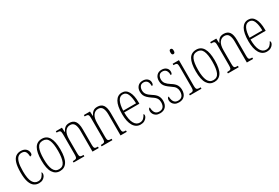

<svg xmlns="http://www.w3.org/2000/svg" viewBox="73 -1795 4158 2858"><g transform="rotate(-30 2152.0 -366.0)"><path d="M208 10Q161 10 125 -15.5Q89 -41 68 -101Q47 -161 47 -263Q47 -371 67 -432Q87 -493 122.5 -518Q158 -543 205 -543Q264 -543 295 -513Q326 -483 326 -438Q326 -418 315.5 -409.5Q305 -401 289 -401Q289 -455 270.5 -484Q252 -513 205 -513Q170 -513 143.5 -491Q117 -469 102 -415Q87 -361 87 -264Q87 -136 119 -78.5Q151 -21 211 -21Q255 -21 281 -50.5Q307 -80 318 -114Q323 -109 325.5 -102.5Q328 -96 328 -84Q328 -65 314.5 -43Q301 -21 274.5 -5.5Q248 10 208 10Z M569 10Q491 10 448 -57.5Q405 -125 405 -267Q405 -406 445.5 -474.5Q486 -543 571 -543Q733 -543 733 -267Q733 -123 691 -56.5Q649 10 569 10ZM570 -21Q638 -21 665 -84Q692 -147 692 -267Q692 -390 664.5 -451Q637 -512 569 -512Q501 -512 473.5 -451Q446 -390 446 -267Q446 -146 475.5 -83.5Q505 -21 570 -21Z M805 0V-24H813Q841 -24 855 -28.5Q869 -33 874 -49Q879 -65 879 -100V-438Q879 -472 874 -487.5Q869 -503 855 -507.5Q841 -512 814 -512H809V-536H914L918 -458H921Q940 -498 967.5 -520.5Q995 -543 1041 -543Q1108 -543 1139.5 -499Q1171 -455 1171 -360V-100Q1171 -65 1175.5 -49Q1180 -33 1193.5 -28.5Q1207 -24 1233 -24H1237V0H1130V-360Q1130 -429 1109 -469.5Q1088 -510 1036 -510Q985 -510 952.5 -466.5Q920 -423 920 -330V-99Q920 -65 924.5 -49Q929 -33 943 -28.5Q957 -24 984 -24H990V0Z M1287 0V-24H1295Q1323 -24 1337 -28.5Q1351 -33 1356 -49Q1361 -65 1361 -100V-438Q1361 -472 1356 -487.5Q1351 -503 1337 -507.5Q1323 -512 1296 -512H1291V-536H1396L1400 -458H1403Q1422 -498 1449.5 -520.5Q1477 -543 1523 -543Q1590 -543 1621.5 -499Q1653 -455 1653 -360V-100Q1653 -65 1657.5 -49Q1662 -33 1675.5 -28.5Q1689 -24 1715 -24H1719V0H1612V-360Q1612 -429 1591 -469.5Q1570 -510 1518 -510Q1467 -510 1434.5 -466.5Q1402 -423 1402 -330V-99Q1402 -65 1406.5 -49Q1411 -33 1425 -28.5Q1439 -24 1466 -24H1472V0Z M1954 10Q1877 10 1833.5 -61Q1790 -132 1790 -262Q1790 -403 1830.5 -473Q1871 -543 1946 -543Q2017 -543 2054 -476.5Q2091 -410 2091 -294V-269H1830Q1831 -143 1864.5 -82Q1898 -21 1957 -21Q2000 -21 2026 -47Q2052 -73 2065 -104Q2069 -102 2072.5 -96.5Q2076 -91 2076 -80Q2076 -63 2062 -42Q2048 -21 2021 -5.5Q1994 10 1954 10ZM2051 -299Q2049 -394 2025.5 -453.5Q2002 -513 1946 -513Q1890 -513 1862 -455.5Q1834 -398 1831 -299Z M2289 10Q2247 10 2221 -5.5Q2195 -21 2182 -45Q2169 -69 2169 -93Q2169 -119 2177.5 -131Q2186 -143 2198 -143Q2198 -85 2220.5 -52Q2243 -19 2290 -19Q2383 -19 2383 -128Q2383 -163 2366.5 -192Q2350 -221 2298 -254Q2257 -282 2232.5 -306Q2208 -330 2197 -356.5Q2186 -383 2186 -418Q2186 -474 2217.5 -508Q2249 -542 2302 -542Q2352 -542 2381.5 -516Q2411 -490 2411 -450Q2411 -403 2383 -403Q2383 -513 2301 -513Q2260 -513 2241.5 -486Q2223 -459 2223 -421Q2223 -379 2246 -349.5Q2269 -320 2318 -289Q2377 -253 2398.5 -215.5Q2420 -178 2420 -130Q2420 -64 2385.5 -27Q2351 10 2289 10Z M2614 10Q2572 10 2546 -5.5Q2520 -21 2507 -45Q2494 -69 2494 -93Q2494 -119 2502.5 -131Q2511 -143 2523 -143Q2523 -85 2545.5 -52Q2568 -19 2615 -19Q2708 -19 2708 -128Q2708 -163 2691.5 -192Q2675 -221 2623 -254Q2582 -282 2557.5 -306Q2533 -330 2522 -356.5Q2511 -383 2511 -418Q2511 -474 2542.5 -508Q2574 -542 2627 -542Q2677 -542 2706.5 -516Q2736 -490 2736 -450Q2736 -403 2708 -403Q2708 -513 2626 -513Q2585 -513 2566.5 -486Q2548 -459 2548 -421Q2548 -379 2571 -349.5Q2594 -320 2643 -289Q2702 -253 2723.5 -215.5Q2745 -178 2745 -130Q2745 -64 2710.5 -27Q2676 10 2614 10Z M2900 -654Q2887 -654 2879.5 -663Q2872 -672 2872 -698Q2872 -723 2879.5 -732.5Q2887 -742 2900 -742Q2912 -742 2920.5 -732.5Q2929 -723 2929 -698Q2929 -672 2920.5 -663Q2912 -654 2900 -654ZM2804 0V-24H2819Q2847 -24 2861 -29Q2875 -34 2880 -49.5Q2885 -65 2885 -99V-434Q2885 -469 2881 -485.5Q2877 -502 2863.5 -507Q2850 -512 2824 -512H2817V-536H2925V-100Q2925 -66 2930 -50Q2935 -34 2949 -29Q2963 -24 2990 -24H3003V0Z M3222 10Q3144 10 3101 -57.5Q3058 -125 3058 -267Q3058 -406 3098.5 -474.5Q3139 -543 3224 -543Q3386 -543 3386 -267Q3386 -123 3344 -56.5Q3302 10 3222 10ZM3223 -21Q3291 -21 3318 -84Q3345 -147 3345 -267Q3345 -390 3317.5 -451Q3290 -512 3222 -512Q3154 -512 3126.5 -451Q3099 -390 3099 -267Q3099 -146 3128.5 -83.5Q3158 -21 3223 -21Z M3458 0V-24H3466Q3494 -24 3508 -28.5Q3522 -33 3527 -49Q3532 -65 3532 -100V-438Q3532 -472 3527 -487.5Q3522 -503 3508 -507.5Q3494 -512 3467 -512H3462V-536H3567L3571 -458H3574Q3593 -498 3620.5 -520.5Q3648 -543 3694 -543Q3761 -543 3792.5 -499Q3824 -455 3824 -360V-100Q3824 -65 3828.5 -49Q3833 -33 3846.5 -28.5Q3860 -24 3886 -24H3890V0H3783V-360Q3783 -429 3762 -469.5Q3741 -510 3689 -510Q3638 -510 3605.5 -466.5Q3573 -423 3573 -330V-99Q3573 -65 3577.5 -49Q3582 -33 3596 -28.5Q3610 -24 3637 -24H3643V0Z M4125 10Q4048 10 4004.5 -61Q3961 -132 3961 -262Q3961 -403 4001.5 -473Q4042 -543 4117 -543Q4188 -543 4225 -476.5Q4262 -410 4262 -294V-269H4001Q4002 -143 4035.5 -82Q4069 -21 4128 -21Q4171 -21 4197 -47Q4223 -73 4236 -104Q4240 -102 4243.5 -96.5Q4247 -91 4247 -80Q4247 -63 4233 -42Q4219 -21 4192 -5.5Q4165 10 4125 10ZM4222 -299Q4220 -394 4196.5 -453.5Q4173 -513 4117 -513Q4061 -513 4033 -455.5Q4005 -398 4002 -299Z"/></g></svg>

Font: Noto Serif Tamil ExtraCondensed ExtraLight
Style: Italic
Weight: 200
Width: 2
Italic angle: -12°
Designer: Indian Type Foundry, Tom Grace, and the Monotype Design Team
Foundry: Monotype Imaging Inc.
Version: Version 2.003; ttfautohint (v1.8.4.7-5d5b)